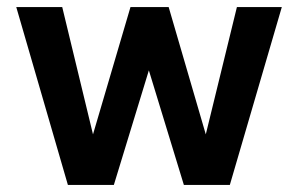

<svg xmlns="http://www.w3.org/2000/svg" viewBox="-20 -523 843 543"><path d="M630 0H500L401 -324L302 0H172L26 -503H156L243 -143L349 -503H457L562 -143L650 -503H777Z"/></svg>

Font: Wix Madefor Text
Style: Bold
Weight: 700
Designer: Dalton Maag Ltd
Foundry: Dalton Maag Ltd
Version: Version 3.100